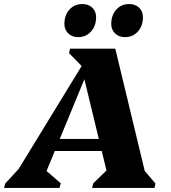

<svg xmlns="http://www.w3.org/2000/svg" viewBox="-76 -931 845 951"><path d="M-56 0 -50 -22 60 -142 -24 -28 381 -690H495L653 -34L603 -129L694 -22L689 0H380L386 -23L495 -129L466 -26L336 -563H352L136 -39L121 -113L225 -23L219 0ZM137 -183 148 -243H485L474 -183ZM346 -586 266 -668 271 -690H431V-586ZM311 -747Q281 -747 262 -765.5Q243 -784 243 -812Q243 -856 268 -883.5Q293 -911 332 -911Q362 -911 381 -893Q400 -875 400 -846Q400 -803 375 -775Q350 -747 311 -747ZM543 -747Q513 -747 494 -765.5Q475 -784 475 -812Q475 -856 500 -883.5Q525 -911 564 -911Q594 -911 613 -893Q632 -875 632 -846Q632 -803 607 -775Q582 -747 543 -747Z"/></svg>

Font: Platypi Light ExtraBold
Style: Italic
Weight: 800
Italic angle: -13°
Version: Version 1.200